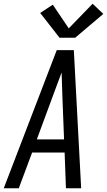

<svg xmlns="http://www.w3.org/2000/svg" viewBox="-32 -1002 570 1022"><path d="M-12 0 270 -735H361L400 0H319L312 -190H139L68 0ZM309 -260 300 -490Q299 -522 298 -553.5Q297 -585 296 -616Q284 -585 272.5 -553.5Q261 -522 249 -490L164 -260ZM285 -801 182 -933 249 -977 334 -851 461 -982 518 -928 368 -801Z"/></svg>

Font: Iosevka SS04
Style: Italic
Weight: 400
Italic angle: -9°
Monospace: yes
Designer: Belleve Invis
Foundry: Belleve Invis
Version: Version 19.0.0; ttfautohint (v1.8.4)